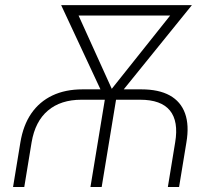

<svg xmlns="http://www.w3.org/2000/svg" viewBox="-20 -748 856 768"><path d="M32.2 0 61.5 -178.2Q72.8 -247.1 105.2 -294.2Q137.7 -341.3 189.5 -366Q241.2 -390.6 310.1 -390.6H545.4Q615.2 -390.6 659.2 -366.2Q703.1 -341.8 720.2 -294.4Q737.3 -247.1 725.6 -178.2L696.3 0H651.4L680.7 -178.7Q694.8 -262.7 659.7 -305.9Q624.5 -349.1 540.5 -349.1H305.7Q223.1 -349.1 171.9 -305.9Q120.6 -262.7 106.4 -178.7L77.1 0ZM341.8 0 403.3 -373.5H448.2L386.7 0ZM405.3 -340.3 224.6 -727.5H275.4L436 -373L426.8 -340.3ZM413.6 -340.3 412.6 -374.5 693.8 -727.5H747.6L435.5 -341.8ZM255.9 -686 262.7 -727.5H706.1L698.7 -686Z"/></svg>

Font: Inter 24pt ExtraLight
Style: Italic
Weight: 250
Italic angle: -9.3988°
Version: Version 4.001;git-66647c0bb